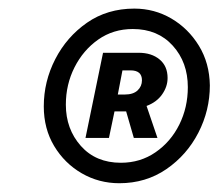

<svg xmlns="http://www.w3.org/2000/svg" viewBox="-20 -734 503 442"><path d="M254.6 -312.2Q207.7 -312.2 168.1 -335.1Q128.6 -358 104.7 -397.8Q80.8 -437.6 80.8 -489.1Q80.8 -546.5 107.2 -597.8Q133.5 -649.1 180.3 -681.7Q227.1 -714.2 289.3 -714.2Q335.4 -714.2 374.6 -691.3Q413.7 -668.3 438 -628.5Q462.3 -588.7 463.1 -537.4Q463.1 -479.9 436.7 -428.6Q410.3 -377.2 363.1 -344.7Q315.8 -312.2 254.6 -312.2ZM258.3 -359.3Q303.1 -359.3 338.1 -383.5Q373.1 -407.6 392.8 -447.2Q412.4 -486.7 412.4 -533.4Q412.4 -590.5 377.8 -628.8Q343.2 -667.2 285.7 -667.2Q240.7 -667.2 206.1 -642.9Q171.6 -618.6 151.6 -579.1Q131.6 -539.6 131.6 -493.1Q131.6 -437 166.1 -398.1Q200.6 -359.3 258.3 -359.3ZM176.8 -416.4 217.2 -612.5H299.2Q329 -612.5 347.4 -597.1Q365.8 -581.8 365.8 -554.5Q365.8 -534.6 353.3 -516.8Q340.9 -498.9 317.4 -490.1L342.5 -416.4H288.1L270.4 -477.5H243.6L230.8 -416.4ZM251.2 -516.4H267.3Q286.7 -516.4 296.8 -525.9Q306.8 -535.4 306.8 -549.2Q306.8 -572 280.4 -572H261.9Z"/></svg>

Font: Source Sans 3 VF
Style: Italic
Weight: 200
Italic angle: -11°
Designer: Paul D. Hunt
Foundry: Adobe Systems Incorporated
Version: Version 3.042;hotconv 1.0.118;makeotfexe 2.5.65603